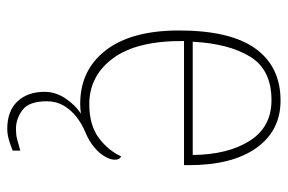

<svg xmlns="http://www.w3.org/2000/svg" viewBox="-152 -430 793 529"><g transform="rotate(90 244.5 -165.5)"><path d="M335 211Q286 211 259.5 183Q233 155 233 108Q233 78 251 51Q269 24 293 8Q287 9 280 9.5Q273 10 266 10Q173 10 118.5 -60.5Q64 -131 64 -262Q64 -404 114 -473Q164 -542 257 -542Q340 -542 387.5 -475.5Q435 -409 435 -290V-276H93Q92 -146 140.5 -80.5Q189 -15 267 -15Q324 -15 359 -40.5Q394 -66 411 -103Q416 -100 418 -96Q420 -92 420 -85Q420 -73 411 -57.5Q402 -42 385 -28Q368 -14 344 -4Q322 5 302.5 20Q283 35 271 55.5Q259 76 259 102Q259 151 283 169Q307 187 335 187Q351 187 363 184Q375 181 395 175V196Q385 200 375 203.5Q365 207 355 209Q345 211 335 211ZM407 -300Q406 -397 368 -457Q330 -517 256 -517Q172 -517 136 -458Q100 -399 95 -300Z"/></g></svg>

Font: Noto Serif Hebrew Thin
Style: Regular
Weight: 250
Version: Version 2.003